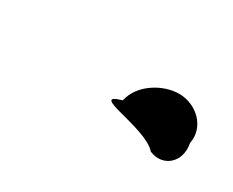

<svg xmlns="http://www.w3.org/2000/svg" viewBox="-33 -502 275 227"><g transform="rotate(30 104.5 -389.0)"><path d="M114 -388C72 -376 154 -374 173 -352C194 -343 213 -360 208 -384C213 -408 192 -428 168 -428C146 -428 119 -412 114 -388Z"/></g></svg>

Font: Recovery
Style: Obl
Weight: 400
Version: Version 0.27